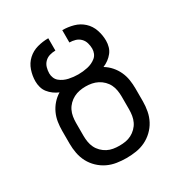

<svg xmlns="http://www.w3.org/2000/svg" viewBox="-173 -863 946 998"><g transform="rotate(-30 300.0 -363.5)"><path d="M300 8Q271 8 242 3.5Q213 -1 187 -13.5Q161 -26 139.5 -46.5Q118 -67 104.5 -92.5Q91 -118 85.5 -147Q80 -176 80 -205V-282Q80 -308 84 -334Q88 -360 99 -384Q110 -408 127.5 -428Q145 -448 168 -462Q151 -469 136 -480Q121 -491 109.5 -505.5Q98 -520 93 -538Q88 -556 88 -574Q88 -607 99 -639.5Q110 -672 134.5 -694.5Q159 -717 191.5 -726Q224 -735 258 -735V-661Q240 -661 223 -656Q206 -651 193.5 -638.5Q181 -626 176 -608.5Q171 -591 171 -574Q171 -560 176.5 -546.5Q182 -533 193 -524Q204 -515 217 -509Q230 -503 244 -500Q258 -497 272 -495.5Q286 -494 300 -494Q314 -494 328 -495.5Q342 -497 356 -500Q370 -503 383 -509Q396 -515 407 -524Q418 -533 423.5 -546.5Q429 -560 429 -574Q429 -591 424 -608.5Q419 -626 406.5 -638.5Q394 -651 377 -656Q360 -661 342 -661V-735Q376 -735 408.5 -726Q441 -717 465.5 -694.5Q490 -672 501 -639.5Q512 -607 512 -574Q512 -556 507 -538Q502 -520 490.5 -505.5Q479 -491 464 -480Q449 -469 432 -462Q455 -448 472.5 -428Q490 -408 501 -384Q512 -360 516 -334Q520 -308 520 -282V-205Q520 -176 514.5 -147Q509 -118 495.5 -92.5Q482 -67 460.5 -46.5Q439 -26 413 -13.5Q387 -1 358 3.5Q329 8 300 8ZM300 -66Q319 -66 337 -69Q355 -72 371.5 -80.5Q388 -89 401.5 -102.5Q415 -116 423 -132.5Q431 -149 434 -167.5Q437 -186 437 -205V-282Q437 -300 434 -318.5Q431 -337 423 -353.5Q415 -370 401.5 -383.5Q388 -397 371.5 -405.5Q355 -414 337 -417.5Q319 -421 300 -421Q281 -421 263 -417.5Q245 -414 228.5 -405.5Q212 -397 198.5 -383.5Q185 -370 177 -353.5Q169 -337 166 -318.5Q163 -300 163 -282V-205Q163 -186 166 -167.5Q169 -149 177 -132.5Q185 -116 198.5 -102.5Q212 -89 228.5 -80.5Q245 -72 263 -69Q281 -66 300 -66Z"/></g></svg>

Font: Iosevka Aile
Style: Regular
Weight: 400
Designer: Belleve Invis
Foundry: Belleve Invis
Version: Version 28.0.1; ttfautohint (v1.8.4)